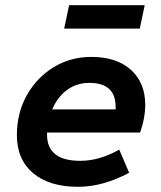

<svg xmlns="http://www.w3.org/2000/svg" viewBox="-20 -707 620 739"><path d="M280 12Q170 12 107.5 -40.5Q45 -93 45 -187Q45 -272 83 -340Q121 -408 186 -448Q251 -488 332 -488Q428 -488 483.5 -438.5Q539 -389 539 -303Q539 -278 533.5 -249Q528 -220 519 -197H161V-189Q161 -88 289 -88Q326 -88 362.5 -98.5Q399 -109 439 -131L477 -42Q376 12 280 12ZM181 -286H425V-296Q425 -388 324 -388Q276 -388 239 -361.5Q202 -335 181 -286ZM227 -597 246 -687H537L518 -597Z"/></svg>

Font: Sometype Mono
Style: Bold Italic
Weight: 700
Italic angle: -12°
Monospace: yes
Designer: Ryoichi Tsunekawa
Foundry: Dharma Type
Version: Version 1.000; ttfautohint (v1.8.3)